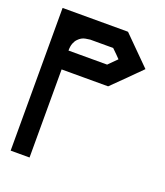

<svg xmlns="http://www.w3.org/2000/svg" viewBox="-118 -702 675 784"><g transform="rotate(20 219.0 -310.0)"><path d="M393.6 -471.7 364.3 -442.4Q343.8 -422.9 303.7 -382.8H101.6V0H19.5V-620.1H302.7V-619.1Q303.7 -619.1 303.7 -620.1L363.3 -560.5L422.9 -501ZM305.7 -501Q293.9 -513.7 269.5 -537.1H169.9Q167 -537.1 150.4 -534.2Q132.8 -531.2 119.1 -516.6Q111.3 -508.8 106.4 -496.1Q101.6 -483.4 101.6 -464.8H269.5Z"/></g></svg>

Font: mr_KirucoupageG
Style: Regular
Weight: 400
Designer: Jan Henkel
Version: Version 1.00 May 25, 2020, initial release